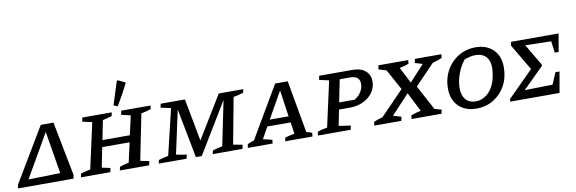

<svg xmlns="http://www.w3.org/2000/svg" viewBox="-79 -1259 5176 1725"><g transform="rotate(-10 2509.0 -396.5)"><path d="M-24 0 -19 -33 276 -527H392L488 -33L482 0ZM309 -456 82 -63 373 -70Z M550 0 556 -33Q579 -40 601 -45.5Q623 -51 644 -55L736 -471L648 -490L655 -527H923L917 -494Q889 -487 871.5 -481.5Q854 -476 833 -472L798 -296H1048L1087 -471L1003 -490L1010 -527H1278L1272 -494Q1246 -486 1226 -481Q1206 -476 1184 -472L1100 -53L1180 -37L1172 0H905L911 -32Q932 -40 953 -45.5Q974 -51 995 -55L1035 -234H785L749 -53L825 -37L818 0ZM985 -571 950 -586 1016 -794 1026 -802 1094 -769Q1071 -721 1044 -671.5Q1017 -622 985 -571Z M1260 0 1266 -32Q1291 -39 1312.5 -44.5Q1334 -50 1355 -54L1455 -472L1363 -492L1370 -527H1591L1664 -140L1900 -527H2123L2116 -495Q2091 -488 2070 -482.5Q2049 -477 2026 -474L1947 -52L2031 -36L2024 0H1752L1759 -32Q1780 -39 1802.5 -44.5Q1825 -50 1848 -54L1932 -462L1652 0H1598L1512 -449L1426 -52L1521 -36L1513 0Z M2614 -49Q2628 -46 2641 -42Q2654 -38 2665 -33L2662 0H2413L2420 -34L2506 -54L2491 -159H2278L2219 -53Q2240 -49 2260.5 -44Q2281 -39 2302 -33L2298 0H2072L2078 -34L2139 -58L2414 -527H2529ZM2310 -216H2482L2447 -458Z M2711 0 2717 -33Q2732 -40 2753.5 -45.5Q2775 -51 2805 -55L2897 -471L2809 -490L2816 -527H3123Q3195 -527 3237 -491Q3279 -455 3279 -394Q3279 -338 3247 -293.5Q3215 -249 3160.5 -223Q3106 -197 3038 -197H2939L2910 -53L3018 -37L3011 0ZM3086 -464H2992L2951 -260H3092Q3133 -285 3153.5 -319Q3174 -353 3174 -392Q3174 -464 3086 -464Z M3226 0 3230 -33Q3268 -51 3311 -61L3524 -281L3421 -469L3350 -491L3357 -527H3628L3625 -494Q3584 -479 3541 -470L3616 -324L3751 -470L3682 -491L3689 -527H3931L3927 -494Q3886 -475 3842 -465L3663 -279L3784 -54L3847 -36L3839 0H3566L3570 -33Q3616 -50 3660 -59L3571 -234L3406 -58L3480 -36L3473 0Z M4158 9Q4090 9 4040 -18Q3990 -45 3962.5 -94.5Q3935 -144 3935 -212Q3935 -280 3958 -339Q3981 -398 4023 -442Q4065 -486 4121 -510.5Q4177 -535 4242 -535Q4343 -535 4403 -476Q4463 -417 4463 -316Q4463 -222 4423.5 -149Q4384 -76 4315 -33.5Q4246 9 4158 9ZM4162 -56Q4216 -56 4260.5 -89.5Q4305 -123 4330 -183Q4339 -203 4345.5 -230.5Q4352 -258 4355.5 -285Q4359 -312 4359 -331Q4359 -395 4325 -430.5Q4291 -466 4229 -466Q4180 -466 4127 -443Q4086 -390 4062.5 -324Q4039 -258 4039 -196Q4039 -130 4071.5 -93Q4104 -56 4162 -56Z M4465 0 4469 -24 4701 -256 4561 -493 4566 -528H5000L4972 -364H4936L4923 -470L4687 -475L4804 -277L4803 -268L4612 -79L4867 -84L4912 -190H4949L4916 0Z"/></g></svg>

Font: Piazzolla SC Medium
Style: Italic
Weight: 500
Italic angle: -11.3°
Designer: Juan Pablo del Peral
Foundry: Huerta Tipografica
Version: Version 1.330